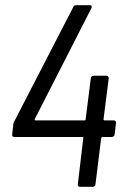

<svg xmlns="http://www.w3.org/2000/svg" viewBox="-20 -720 482 740"><path d="M418 -256H383C381 -256 379 -258 379 -260L399 -418C399 -424 396 -428 390 -428H341C335 -428 330 -424 330 -418L310 -260C310 -258 308 -256 306 -256H117C114 -256 113 -259 114 -261L332 -688C336 -695 333 -700 327 -700H273C268 -700 264 -698 262 -692L35 -252C32 -247 32 -244 31 -240L27 -202C26 -196 29 -192 35 -192H298C300 -192 302 -190 301 -188L280 -10C279 -4 282 0 288 0H338C343 0 348 -4 348 -10L370 -188C371 -190 373 -192 375 -192H411C416 -192 421 -196 422 -202L427 -246C428 -252 424 -256 418 -256Z"/></svg>

Font: Barlow Semi Condensed
Style: Italic
Weight: 400
Width: 4
Italic angle: -7°
Designer: Jeremy Tribby
Foundry: Tribby Type
Version: Version 1.422;hotconv 1.0.109;makeotfexe 2.5.65596